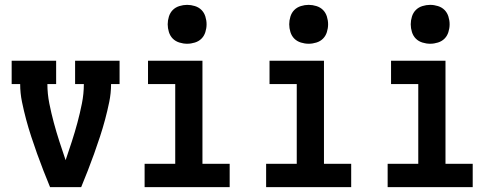

<svg xmlns="http://www.w3.org/2000/svg" viewBox="-20 -770 2040 790"><path d="M186 0Q172 -34 158.5 -68.5Q145 -103 132.5 -138Q120 -173 108.5 -208Q97 -243 87.5 -278.5Q78 -314 70.5 -350.5Q63 -387 63 -424H28V-520H211V-424H175Q175 -384 183 -344Q191 -304 201.5 -265Q212 -226 224.5 -187.5Q237 -149 250 -111Q263 -149 275.5 -187.5Q288 -226 298.5 -265Q309 -304 317 -344Q325 -384 325 -424H289V-520H472V-424H437Q437 -387 429.5 -350.5Q422 -314 412.5 -278.5Q403 -243 391.5 -208Q380 -173 367.5 -138Q355 -103 341.5 -68.5Q328 -34 314 0Z M575 0V-96H701V-424H589V-520H813V-96H925V0ZM750 -590Q734 -590 718 -595Q702 -600 691 -611Q680 -622 675 -638Q670 -654 670 -670Q670 -686 675 -702Q680 -718 691 -729Q702 -740 718 -745Q734 -750 750 -750Q766 -750 782 -745Q798 -740 809 -729Q820 -718 825 -702Q830 -686 830 -670Q830 -654 825 -638Q820 -622 809 -611Q798 -600 782 -595Q766 -590 750 -590Z M1075 0V-96H1201V-424H1089V-520H1313V-96H1425V0ZM1250 -590Q1234 -590 1218 -595Q1202 -600 1191 -611Q1180 -622 1175 -638Q1170 -654 1170 -670Q1170 -686 1175 -702Q1180 -718 1191 -729Q1202 -740 1218 -745Q1234 -750 1250 -750Q1266 -750 1282 -745Q1298 -740 1309 -729Q1320 -718 1325 -702Q1330 -686 1330 -670Q1330 -654 1325 -638Q1320 -622 1309 -611Q1298 -600 1282 -595Q1266 -590 1250 -590Z M1575 0V-96H1701V-424H1589V-520H1813V-96H1925V0ZM1750 -590Q1734 -590 1718 -595Q1702 -600 1691 -611Q1680 -622 1675 -638Q1670 -654 1670 -670Q1670 -686 1675 -702Q1680 -718 1691 -729Q1702 -740 1718 -745Q1734 -750 1750 -750Q1766 -750 1782 -745Q1798 -740 1809 -729Q1820 -718 1825 -702Q1830 -686 1830 -670Q1830 -654 1825 -638Q1820 -622 1809 -611Q1798 -600 1782 -595Q1766 -590 1750 -590Z"/></svg>

Font: Iosevka Curly Slab
Style: Bold
Weight: 700
Monospace: yes
Designer: Belleve Invis
Foundry: Belleve Invis
Version: Version 22.1.2; ttfautohint (v1.8.4)